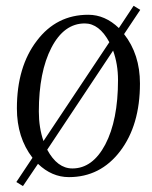

<svg xmlns="http://www.w3.org/2000/svg" viewBox="-20 -588 514 649"><path d="M35.2 27.3 89.8 -54.7Q37.1 -123 37.1 -221.7Q37.1 -362.3 104.5 -450.2Q170.9 -538.1 278.3 -538.1Q335 -538.1 381.8 -493.2L431.6 -568.4L454.1 -554.7L399.4 -472.7Q453.1 -404.3 453.1 -305.7Q453.1 -165 386.2 -77.1Q319.3 10.7 212.9 10.7Q155.3 10.7 108.4 -34.2L57.6 41ZM139.6 -82Q173.8 -18.6 224.6 -18.6Q293 -18.6 335.9 -99.6Q378.9 -181.6 378.9 -317.4Q378.9 -371.1 362.3 -417ZM111.3 -210.9Q111.3 -156.2 127 -111.3L349.6 -445.3Q315.4 -508.8 266.6 -508.8Q196.3 -508.8 153.8 -426.8Q111.3 -344.7 111.3 -210.9Z"/></svg>

Font: Kleymisska
Style: Regular
Weight: 500
Italic angle: -8°
Designer: gluk
Foundry: gluk
Version: Version 0.298